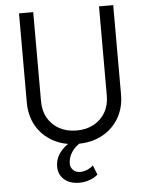

<svg xmlns="http://www.w3.org/2000/svg" viewBox="-63 -795 826 1076"><g transform="rotate(-5 350.0 -257.5)"><path d="M85 -243V-745H165V-243Q165 -189 188.5 -148.5Q212 -108 253.5 -85.5Q295 -63 350 -63Q405 -63 446.5 -85.5Q488 -108 511.5 -148.5Q535 -189 535 -243V-745H615V-243Q615 -169 582 -111.5Q549 -54 489.5 -21Q430 12 350 12Q271 12 211 -21Q151 -54 118 -111.5Q85 -169 85 -243ZM223 129Q223 92 241.5 62.5Q260 33 290 11.5Q320 -10 354 -20H385V0Q365 5 344 22Q323 39 309 64.5Q295 90 295 121Q295 140 310 155Q325 170 350 170Q369 170 388.5 162Q408 154 423 140L444 193Q426 210 397.5 220Q369 230 340 230Q286 230 254.5 202Q223 174 223 129Z"/></g></svg>

Font: Kosmopol Plus Jakarta Sans
Style: Regular
Weight: 400
Designer: Gumpita Rahayu
Foundry: Tokotype
Version: Version 2.006